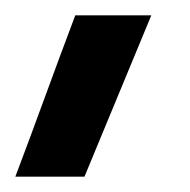

<svg xmlns="http://www.w3.org/2000/svg" viewBox="-23 -108 247 250"><path d="M174 -88Q152 -35 130.5 17Q109 69 87 122H-3Q17 69 36 17Q55 -35 75 -88Z"/></svg>

Font: Josefin Sans Thin SemiBold
Style: Regular
Weight: 600
Version: Version 2.000